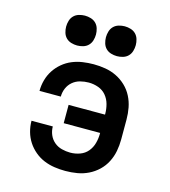

<svg xmlns="http://www.w3.org/2000/svg" viewBox="-112 -834 823 932"><g transform="rotate(15 300.0 -368.5)"><path d="M302 8Q275 8 247.5 4Q220 0 194.5 -10.5Q169 -21 147.5 -39Q126 -57 111 -80Q96 -103 88.5 -130Q81 -157 81 -185Q81 -185 81 -185Q81 -185 81 -185H188Q188 -185 188 -185Q188 -185 188 -185Q188 -163 196.5 -143Q205 -123 221.5 -109Q238 -95 259.5 -89.5Q281 -84 302 -84Q327 -84 350.5 -92.5Q374 -101 389.5 -119.5Q405 -138 411.5 -162Q418 -186 418 -210V-214H235V-306H418V-310Q418 -334 411.5 -358Q405 -382 389.5 -400.5Q374 -419 350.5 -427.5Q327 -436 302 -436Q281 -436 259.5 -430.5Q238 -425 221.5 -411Q205 -397 196.5 -377Q188 -357 188 -335Q188 -335 188 -335Q188 -335 188 -335H81Q81 -335 81 -335Q81 -335 81 -335Q81 -363 88.5 -390Q96 -417 111 -440Q126 -463 147.5 -481Q169 -499 194.5 -509.5Q220 -520 247.5 -524Q275 -528 302 -528Q332 -528 361.5 -523Q391 -518 417.5 -505Q444 -492 465.5 -471.5Q487 -451 500.5 -424.5Q514 -398 519.5 -369Q525 -340 525 -310V-210Q525 -180 519.5 -151Q514 -122 500.5 -95.5Q487 -69 465.5 -48.5Q444 -28 417.5 -15Q391 -2 361.5 3Q332 8 302 8ZM400 -595Q385 -595 370 -599.5Q355 -604 344.5 -614.5Q334 -625 329.5 -640Q325 -655 325 -670Q325 -685 329.5 -700Q334 -715 344.5 -725.5Q355 -736 370 -740.5Q385 -745 400 -745Q415 -745 430 -740.5Q445 -736 455.5 -725.5Q466 -715 470.5 -700Q475 -685 475 -670Q475 -655 470.5 -640Q466 -625 455.5 -614.5Q445 -604 430 -599.5Q415 -595 400 -595ZM200 -595Q185 -595 170 -599.5Q155 -604 144.5 -614.5Q134 -625 129.5 -640Q125 -655 125 -670Q125 -685 129.5 -700Q134 -715 144.5 -725.5Q155 -736 170 -740.5Q185 -745 200 -745Q215 -745 230 -740.5Q245 -736 255.5 -725.5Q266 -715 270.5 -700Q275 -685 275 -670Q275 -655 270.5 -640Q266 -625 255.5 -614.5Q245 -604 230 -599.5Q215 -595 200 -595Z"/></g></svg>

Font: Zed Mono Semibold Extended
Style: Regular
Weight: 600
Width: 7
Monospace: yes
Designer: Belleve Invis
Foundry: Belleve Invis
Version: Version 1.0.0; ttfautohint (v1.8.4)